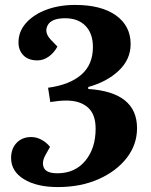

<svg xmlns="http://www.w3.org/2000/svg" viewBox="-20 -745 611 779"><path d="M510 -566Q510 -504 462 -458.5Q414 -413 338 -392V-384Q536 -371 536 -225Q536 -158 494 -104Q452 -50 379.5 -18Q307 14 215 14Q129 14 77 -18Q25 -50 25 -104Q25 -142 47.5 -165.5Q70 -189 107 -189Q128 -189 148.5 -178Q169 -167 183 -149L165 -117Q148 -87 158 -64.5Q168 -42 213 -42Q284 -42 326 -92.5Q368 -143 368 -223Q368 -282 336 -309.5Q304 -337 250 -337Q234 -337 218.5 -335.5Q203 -334 184 -331L175 -389Q263 -401 310 -442Q357 -483 357 -554Q357 -609 327 -640Q297 -671 244 -671Q189 -671 173.5 -642.5Q158 -614 186 -584L213 -556Q198 -529 176.5 -514.5Q155 -500 132 -500Q95 -500 75 -520.5Q55 -541 55 -573Q55 -617 85.5 -651.5Q116 -686 168 -705.5Q220 -725 285 -725Q391 -725 450.5 -682.5Q510 -640 510 -566Z"/></svg>

Font: Literata 36pt
Style: Bold Italic
Weight: 700
Italic angle: -2°
Designer: Latin by Veronika Burian and Jose Scaglione. Greek by Irene Vlachou. Cyrillic by Vera Evstafieva
Foundry: TypeTogether
Version: Version 3.002